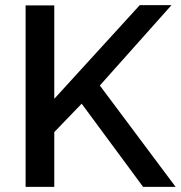

<svg xmlns="http://www.w3.org/2000/svg" viewBox="-20 -730 706 750"><path d="M80 0V-709H192V-344L526 -710H650L370 -396L666 0H539L299 -325L192 -214V0Z"/></svg>

Font: Raleway SemiBold
Style: Regular
Weight: 600
Designer: Matt McInerney, Pablo Impallari, Rodrigo Fuenzalida
Foundry: Matt McInerney, Pablo Impallari, Rodrigo Fuenzalida
Version: Version 4.026